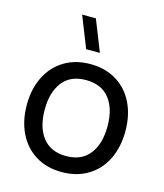

<svg xmlns="http://www.w3.org/2000/svg" viewBox="-118 -876 836 979"><g transform="rotate(15 300.0 -387.0)"><path d="M331.5 -622.5H259L193.5 -787.5H266ZM40 -270.5Q40 -354.5 72 -419Q104 -483.5 163 -519.2Q222 -555 300 -555Q379.5 -555 438.5 -519Q497.5 -483 529 -418.5Q560.5 -354 560.5 -270.5Q560.5 -186 528.8 -121.2Q497 -56.5 438 -20.8Q379 15 300 15Q220.5 15 161.8 -21.2Q103 -57.5 71.5 -122.2Q40 -187 40 -270.5ZM466 -270.5Q466 -364 423.5 -417.2Q381 -470.5 300 -470.5Q218 -470.5 176.2 -416.5Q134.5 -362.5 134.5 -270.5Q134.5 -177 177.2 -123.2Q220 -69.5 300 -69.5Q381.5 -69.5 423.8 -123.8Q466 -178 466 -270.5Z"/></g></svg>

Font: CCSD_manrope Medium
Style: Regular
Weight: 500
Designer: Mikhail Sharanda
Foundry: Mikhail Sharanda
Version: Version 4.503